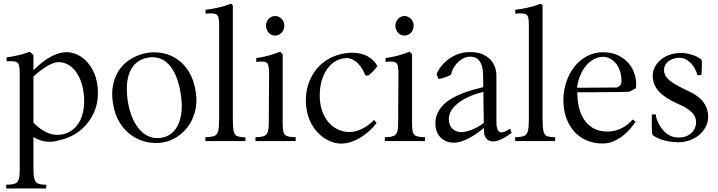

<svg xmlns="http://www.w3.org/2000/svg" viewBox="-20 -764 3889 1040"><path d="M161.1 145Q161.1 173.8 163.3 190.9Q165.5 208 171.4 217.8Q177.2 227.5 188 231.2Q198.7 234.9 215.8 236.3H230.5V256.8H13.7V236.3H28.3Q47.9 234.9 59.3 231Q70.8 227.1 76.9 217.5Q83 208 85 190.9Q86.9 173.8 86.9 145.5V-361.8Q86.9 -386.2 85 -400.4Q83 -414.6 76.7 -421.9Q70.3 -429.2 58.6 -431.2Q46.9 -433.1 27.8 -432.6L15.6 -432.1V-453.1Q44.9 -457 77.9 -464.4Q110.8 -471.7 141.1 -483.9L161.1 -465.8V-383.8Q178.7 -400.9 198.7 -418Q218.8 -435.1 241 -448.7Q263.2 -462.4 287.1 -471.2Q311 -480 336.4 -481.4Q363.3 -482.4 393.1 -470.5Q422.9 -458.5 448.2 -432.4Q473.6 -406.2 491 -366Q508.3 -325.7 510.3 -270Q512.2 -213.4 494.4 -167.7Q476.6 -122.1 447 -88.6Q417.5 -55.2 379.9 -33.9Q342.3 -12.7 304.2 -5.4Q271 5.9 239.7 3.7Q208.5 1.5 182.1 -10.7Q176.8 -13.2 171.4 -15.9Q166 -18.6 161.1 -22ZM161.1 -99.6Q197.8 -62.5 234.9 -45.9Q280.8 -25.4 330.1 -39.1Q355 -46.4 375.5 -62.7Q396 -79.1 409.9 -103.8Q423.8 -128.4 430.7 -160.9Q437.5 -193.4 435.5 -232.9Q433.1 -279.3 421.1 -315.4Q409.2 -351.6 390.4 -376.5Q371.6 -401.4 347.9 -414.3Q324.2 -427.2 298.3 -427.2Q281.2 -427.2 262.5 -419.4Q243.7 -411.6 225.3 -399.9Q207 -388.2 190.4 -374.8Q173.8 -361.3 161.1 -349.6Z M1041 -262.7Q1048.8 -206.5 1036.4 -159.9Q1023.9 -113.3 998.3 -78.6Q972.7 -43.9 937.5 -21.7Q902.3 0.5 864.7 7.3Q822.3 14.6 777.8 5.9Q733.4 -2.9 695.1 -29.1Q656.7 -55.2 628.9 -98.9Q601.1 -142.6 591.8 -204.6Q582.5 -263.7 593.8 -310.8Q605 -357.9 630.9 -392.3Q656.7 -426.8 694.3 -448Q731.9 -469.2 774.9 -477.1Q816.9 -484.4 860.4 -476.3Q903.8 -468.3 940.9 -442.6Q978 -417 1004.9 -372.6Q1031.7 -328.1 1041 -262.7ZM856.4 -18.1Q886.2 -23.4 908.9 -41.5Q931.6 -59.6 945.3 -89.4Q959 -119.1 963.1 -159.9Q967.3 -200.7 959.5 -252Q950.7 -310.5 933.6 -351.3Q916.5 -392.1 892.8 -416.3Q869.1 -440.4 840.6 -449Q812 -457.5 780.3 -451.7Q747.6 -445.8 723.1 -427.2Q698.7 -408.7 684.8 -378.2Q670.9 -347.7 667.7 -305.4Q664.6 -263.2 673.3 -209.5Q682.1 -158.2 699.7 -119.6Q717.3 -81.1 741.5 -56.4Q765.6 -31.7 794.9 -22Q824.2 -12.2 856.4 -18.1Z M1241.2 -130.9Q1241.2 -94.7 1242.9 -73.5Q1244.6 -52.2 1250.2 -41Q1255.9 -29.8 1266.4 -26.1Q1276.9 -22.5 1294.4 -21L1309.6 -20.5L1309.1 0H1092.8V-21L1108.4 -21.5Q1127.4 -22.9 1138.9 -26.9Q1150.4 -30.8 1156.7 -42Q1163.1 -53.2 1165 -74Q1167 -94.7 1167 -130.4V-620.6Q1167 -645 1165.3 -659.4Q1163.6 -673.8 1157.7 -680.9Q1151.9 -688 1140.4 -689.9Q1128.9 -691.9 1108.9 -691.4L1093.3 -689.9V-710.9Q1125 -714.8 1160.6 -722.4Q1196.3 -730 1230.5 -743.7Q1233.4 -742.2 1236.6 -739.7Q1239.7 -737.3 1241.2 -734.9Z M1520 -624.5Q1520 -613.8 1516.1 -604Q1512.2 -594.2 1505.4 -586.9Q1498.5 -579.6 1489.5 -575.4Q1480.5 -571.3 1470.2 -571.3Q1460 -571.3 1450.9 -575.4Q1441.9 -579.6 1435.3 -586.9Q1428.7 -594.2 1424.8 -604Q1420.9 -613.8 1420.9 -624.5Q1420.9 -635.3 1424.8 -644.8Q1428.7 -654.3 1435.3 -661.6Q1441.9 -668.9 1450.9 -673.1Q1460 -677.2 1470.2 -677.2Q1480.5 -677.2 1489.5 -673.1Q1498.5 -668.9 1505.4 -661.6Q1512.2 -654.3 1516.1 -644.8Q1520 -635.3 1520 -624.5ZM1511.2 -104Q1511.2 -79.1 1512.7 -63.5Q1514.2 -47.9 1519.8 -39.1Q1525.4 -30.3 1535.6 -26.6Q1545.9 -22.9 1563.5 -21.5L1581.5 -21V0H1363.8V-21L1381.8 -21.5Q1399.4 -22.9 1409.9 -27.1Q1420.4 -31.2 1426.3 -40.3Q1432.1 -49.3 1434.1 -64.5Q1436 -79.6 1436 -103.5L1437.5 -360.8Q1437.5 -385.3 1435.5 -399.4Q1433.6 -413.6 1427.7 -420.9Q1421.9 -428.2 1410.6 -429.7Q1399.4 -431.2 1380.9 -430.2L1368.2 -428.7V-449.7Q1400.4 -453.6 1433.6 -462.6Q1466.8 -471.7 1497.1 -483.9Q1499 -482.4 1500.5 -481Q1502 -479.5 1503.4 -478.5Q1505.9 -476.1 1508.1 -473.9Q1510.3 -471.7 1511.2 -470.2Z M2023.9 -406.7Q2014.2 -391.1 2001 -377.7Q1987.8 -364.3 1973.6 -354Q1971.2 -354.5 1966.1 -355.2Q1960.9 -356 1958 -356.9Q1953.1 -371.6 1943.1 -388.9Q1933.1 -406.2 1918.9 -420.4Q1904.8 -434.6 1886.7 -443.1Q1868.7 -451.7 1847.2 -448.7Q1820.8 -446.3 1796.1 -431.6Q1771.5 -417 1752.4 -390.6Q1733.4 -364.3 1722.4 -326.7Q1711.4 -289.1 1711.9 -240.7Q1712.9 -194.3 1726.8 -158.2Q1740.7 -122.1 1763.2 -97.7Q1785.6 -73.2 1814.9 -60.8Q1844.2 -48.3 1875.5 -48.8Q1894 -49.3 1912.6 -54.9Q1931.2 -60.5 1948.2 -69.8Q1965.3 -79.1 1980.2 -90.8Q1995.1 -102.5 2006.3 -114.7L2020 -98.1Q2004.9 -77.6 1983.6 -57.6Q1962.4 -37.6 1937.3 -21.7Q1912.1 -5.9 1884.3 3.9Q1856.4 13.7 1827.6 13.7Q1806.6 13.7 1784.2 6.8Q1761.7 0 1740.5 -13.4Q1719.2 -26.9 1700.4 -46.6Q1681.6 -66.4 1667.5 -92.3Q1653.3 -118.2 1645 -150.4Q1636.7 -182.6 1636.7 -220.2Q1637.2 -276.9 1655.3 -322.5Q1673.3 -368.2 1704.8 -401.6Q1736.3 -435.1 1779.1 -454.6Q1821.8 -474.1 1871.6 -478Q1892.1 -479.5 1913.8 -476.8Q1935.5 -474.1 1955.8 -466.1Q1976.1 -458 1993.9 -443.4Q2011.7 -428.7 2023.9 -406.7Z M2220.7 -624.5Q2220.7 -613.8 2216.8 -604Q2212.9 -594.2 2206.1 -586.9Q2199.2 -579.6 2190.2 -575.4Q2181.2 -571.3 2170.9 -571.3Q2160.6 -571.3 2151.6 -575.4Q2142.6 -579.6 2136 -586.9Q2129.4 -594.2 2125.5 -604Q2121.6 -613.8 2121.6 -624.5Q2121.6 -635.3 2125.5 -644.8Q2129.4 -654.3 2136 -661.6Q2142.6 -668.9 2151.6 -673.1Q2160.6 -677.2 2170.9 -677.2Q2181.2 -677.2 2190.2 -673.1Q2199.2 -668.9 2206.1 -661.6Q2212.9 -654.3 2216.8 -644.8Q2220.7 -635.3 2220.7 -624.5ZM2211.9 -104Q2211.9 -79.1 2213.4 -63.5Q2214.8 -47.9 2220.5 -39.1Q2226.1 -30.3 2236.3 -26.6Q2246.6 -22.9 2264.2 -21.5L2282.2 -21V0H2064.5V-21L2082.5 -21.5Q2100.1 -22.9 2110.6 -27.1Q2121.1 -31.2 2127 -40.3Q2132.8 -49.3 2134.8 -64.5Q2136.7 -79.6 2136.7 -103.5L2138.2 -360.8Q2138.2 -385.3 2136.2 -399.4Q2134.3 -413.6 2128.4 -420.9Q2122.6 -428.2 2111.3 -429.7Q2100.1 -431.2 2081.5 -430.2L2068.8 -428.7V-449.7Q2101.1 -453.6 2134.3 -462.6Q2167.5 -471.7 2197.8 -483.9Q2199.7 -482.4 2201.2 -481Q2202.6 -479.5 2204.1 -478.5Q2206.5 -476.1 2208.7 -473.9Q2210.9 -471.7 2211.9 -470.2Z M2345.2 -362.3Q2348.1 -370.6 2354.7 -382.6Q2361.3 -394.5 2372.1 -407.7Q2382.8 -420.9 2397.7 -434.1Q2412.6 -447.3 2431.9 -458Q2451.2 -468.8 2474.6 -475.3Q2498 -481.9 2525.9 -481.9Q2566.4 -481.9 2593.8 -470Q2621.1 -458 2637.7 -439.5Q2654.3 -420.9 2661.6 -398.7Q2668.9 -376.5 2668.9 -356V-103.5Q2668.9 -81.1 2673.1 -68.1Q2677.2 -55.2 2684.8 -50.3Q2692.4 -45.4 2703.4 -47.6Q2714.4 -49.8 2728 -58.1L2743.2 -67.4L2751.5 -44.9Q2729.5 -27.8 2707 -15.4Q2684.6 -2.9 2662.6 1Q2650.9 3.4 2639.9 1.2Q2628.9 -1 2620.4 -7.8Q2611.8 -14.6 2606.4 -26.6Q2601.1 -38.6 2601.1 -55.7V-71.3Q2585 -57.6 2565.4 -43.5Q2545.9 -29.3 2524.4 -17.6Q2502.9 -5.9 2480.7 1.5Q2458.5 8.8 2437.5 8.8Q2417 8.8 2398.9 2Q2380.9 -4.9 2367.4 -18.1Q2354 -31.2 2346.2 -50.5Q2338.4 -69.8 2338.4 -95.2Q2338.4 -127 2350.6 -152.3Q2362.8 -177.7 2383.1 -197.5Q2403.3 -217.3 2429.7 -232.2Q2456.1 -247.1 2484.9 -258.3Q2513.7 -269.5 2543 -277.8Q2572.3 -286.1 2597.7 -292L2596.7 -356Q2596.7 -373.5 2593.8 -391.4Q2590.8 -409.2 2583.3 -423.8Q2575.7 -438.5 2561.8 -447.8Q2547.9 -457 2525.9 -457Q2504.9 -457 2486.6 -446.5Q2468.3 -436 2454.6 -420.9Q2440.9 -405.8 2432.9 -389.2Q2424.8 -372.6 2423.8 -360.4Q2418.9 -356.4 2409.4 -352.3Q2399.9 -348.1 2389.4 -344.5Q2378.9 -340.8 2369.6 -338.6Q2360.4 -336.4 2355.5 -336.4Q2353 -340.8 2349.9 -348.4Q2346.7 -356 2345.2 -362.3ZM2598.1 -266.6Q2580.6 -262.2 2559.6 -255.4Q2538.6 -248.5 2517.8 -239Q2497.1 -229.5 2477.8 -217.3Q2458.5 -205.1 2443.6 -189.9Q2428.7 -174.8 2419.9 -156.7Q2411.1 -138.7 2411.1 -117.7Q2411.1 -101.1 2416.5 -87.9Q2421.9 -74.7 2431.4 -65.9Q2440.9 -57.1 2453.6 -52.5Q2466.3 -47.9 2481 -48.3Q2495.1 -48.8 2511.2 -53.2Q2527.3 -57.6 2543.5 -64.5Q2559.6 -71.3 2574.2 -80.1Q2588.9 -88.9 2600.6 -98.1Z M2918.9 -130.9Q2918.9 -94.7 2920.7 -73.5Q2922.4 -52.2 2928 -41Q2933.6 -29.8 2944.1 -26.1Q2954.6 -22.5 2972.2 -21L2987.3 -20.5L2986.8 0H2770.5V-21L2786.1 -21.5Q2805.2 -22.9 2816.7 -26.9Q2828.1 -30.8 2834.5 -42Q2840.8 -53.2 2842.8 -74Q2844.7 -94.7 2844.7 -130.4V-620.6Q2844.7 -645 2843 -659.4Q2841.3 -673.8 2835.4 -680.9Q2829.6 -688 2818.1 -689.9Q2806.6 -691.9 2786.6 -691.4L2771 -689.9V-710.9Q2802.7 -714.8 2838.4 -722.4Q2874 -730 2908.2 -743.7Q2911.1 -742.2 2914.3 -739.7Q2917.5 -737.3 2918.9 -734.9Z M3422.4 -104.5Q3411.1 -86.9 3393.8 -66.7Q3376.5 -46.4 3354.5 -29.1Q3332.5 -11.7 3305.9 0.2Q3279.3 12.2 3250 13.2Q3202.6 14.6 3162.4 -1.5Q3122.1 -17.6 3093.3 -48.3Q3064.5 -79.1 3048.1 -122.8Q3031.7 -166.5 3031.7 -219.7Q3031.7 -271 3046.9 -318.1Q3062 -365.2 3090.3 -401.4Q3118.7 -437.5 3158.4 -459.2Q3198.2 -481 3247.1 -481Q3293.5 -481 3328.6 -463.9Q3363.8 -446.8 3386.5 -419.4Q3409.2 -392.1 3418.9 -357.2Q3428.7 -322.3 3424.8 -286.1Q3416.5 -280.8 3406.5 -276.4Q3396.5 -272 3388.2 -267.1Q3376 -266.6 3355.7 -266.1Q3335.4 -265.6 3310.8 -265.4Q3286.1 -265.1 3259.5 -264.9Q3232.9 -264.6 3207.8 -264.4Q3182.6 -264.2 3160.9 -264.2Q3139.2 -264.2 3125 -264.2H3106.9Q3106.9 -224.6 3115.2 -186.5Q3123.5 -148.4 3142.6 -118.4Q3161.6 -88.4 3193.4 -69.8Q3225.1 -51.3 3272 -51.3Q3293.5 -51.3 3313.2 -56.6Q3333 -62 3350.1 -71Q3367.2 -80.1 3381.8 -92Q3396.5 -104 3407.2 -117.2ZM3105.5 -288.6Q3213.9 -290 3321.8 -290Q3333.5 -295.4 3339.8 -302.5Q3346.2 -309.6 3346.2 -325.2Q3346.2 -354 3338.4 -377.9Q3330.6 -401.9 3316.9 -419.2Q3303.2 -436.5 3284.9 -446.3Q3266.6 -456.1 3245.6 -456.1Q3228 -456.1 3210 -449.2Q3191.9 -442.4 3175 -428.7Q3158.2 -415 3144 -394.8Q3129.9 -374.5 3120.1 -348.1Q3109.9 -320.8 3105.5 -288.6Z M3757.3 -356.9Q3756.3 -361.8 3753.9 -369.9Q3751.5 -377.9 3748.5 -381.8Q3743.7 -394.5 3734.9 -406.7Q3726.1 -418.9 3714.6 -429Q3703.1 -439 3689.7 -445.1Q3676.3 -451.2 3661.6 -451.2Q3642.1 -451.2 3626.2 -445.6Q3610.4 -439.9 3599.4 -430.9Q3588.4 -421.9 3582.5 -410.2Q3576.7 -398.4 3576.7 -386.2Q3576.7 -370.6 3583 -357.2Q3589.4 -343.8 3604.5 -330.6Q3619.6 -317.4 3644.5 -303.2Q3669.4 -289.1 3707 -271.5Q3765.6 -245.1 3791.3 -209Q3816.9 -172.9 3815.9 -127.9Q3814.9 -99.6 3801.5 -75Q3788.1 -50.3 3766.1 -32.2Q3744.1 -14.2 3715.6 -3.9Q3687 6.3 3656.2 6.3Q3628.4 6.3 3605.2 2.4Q3582 -1.5 3564.2 -7.6Q3546.4 -13.7 3533.9 -20.5Q3521.5 -27.3 3514.2 -33.2Q3511.7 -43.5 3511 -62Q3510.3 -80.6 3510.3 -99.1Q3510.3 -110.4 3510.5 -121.6Q3510.7 -132.8 3511.2 -144.5H3532.2Q3532.7 -137.2 3534.7 -127.9Q3536.6 -118.7 3539.1 -114.3Q3555.2 -71.8 3585 -45.4Q3614.7 -19 3656.2 -19Q3678.7 -19 3696.3 -25.9Q3713.9 -32.7 3725.8 -44.2Q3737.8 -55.7 3744.1 -70.8Q3750.5 -85.9 3750.5 -102.1Q3750.5 -116.2 3745.6 -128.9Q3740.7 -141.6 3729.2 -153.8Q3717.8 -166 3698.7 -178Q3679.7 -189.9 3650.9 -202.1Q3585.4 -230.5 3550.5 -267.3Q3515.6 -304.2 3515.6 -355.5Q3515.6 -375.5 3525.1 -396.7Q3534.7 -418 3554 -436Q3573.2 -454.1 3602.5 -465.6Q3631.8 -477.1 3670.9 -477.1Q3684.1 -477.1 3699.2 -474.4Q3714.4 -471.7 3729.2 -467Q3744.1 -462.4 3757.6 -455.6Q3771 -448.7 3780.3 -439.9Q3782.2 -429.2 3782.2 -415Q3782.2 -400.9 3781.2 -387.7Q3780.8 -380.4 3780.3 -372.8Q3779.8 -365.2 3778.8 -356.9Z"/></svg>

Font: Varendra
Style: Regular
Weight: 400
Designer: Jacob Thomas
Foundry: Bangla Type Foundry
Version: Version 1.008